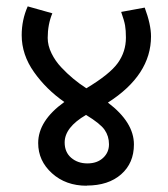

<svg xmlns="http://www.w3.org/2000/svg" viewBox="-20 -634 533 609"><path d="M252.9 -269.5Q185.1 -230 185.1 -182.1Q185.1 -151.4 205.8 -133.5Q226.6 -115.7 257.3 -115.7Q288.1 -115.7 306.9 -133.1Q325.7 -150.4 325.7 -176.3Q325.7 -202.1 311.8 -222.2Q297.9 -242.2 252.9 -269.5ZM254.9 -45.4V-44.9Q188.5 -44.9 144.8 -84.5Q101.1 -124 101.1 -180.2Q101.1 -251 184.1 -310.5Q127 -350.1 87.9 -405.3Q48.8 -460.4 48.8 -522.5Q48.8 -570.8 67.9 -613.8L146 -591.8Q131.3 -556.6 131.3 -513.7Q131.3 -489.7 143.3 -465.1Q155.3 -440.4 174.8 -419.9Q210 -382.3 253.9 -354Q328.1 -398.4 353.8 -434.3Q379.4 -470.2 379.4 -514.6Q379.4 -538.1 376.7 -553.5Q374 -568.8 364.3 -596.2L439 -609.9Q459 -556.2 459 -518.6Q459 -396 322.3 -308.6Q404.8 -246.1 404.8 -175.8Q404.8 -116.7 364.3 -81.1Q323.7 -45.4 254.9 -45.4Z"/></svg>

Font: Yantramanav
Style: Regular
Weight: 400
Version: Version 1.001;PS 1.0;hotconv 1.0.72;makeotf.lib2.5.5900; ttf